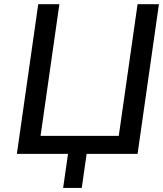

<svg xmlns="http://www.w3.org/2000/svg" viewBox="-20 -739 783 922"><path d="M372.6 163.6 396 0H640.6L743.2 -718.8H640.6L550.3 -86.4H174.8L265.1 -718.8H163.6L61 0H306.6L283.2 163.6Z"/></svg>

Font: Winston
Style: Italic
Weight: 400
Italic angle: -8.13011°
Designer: Vernon Adams, Kim Jin-seong, David Berlow, Cristiano Sobral
Foundry: The Winston Project Authors
Version: Version 3.004